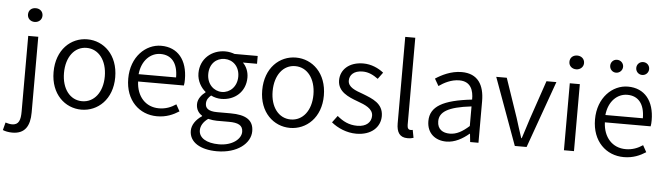

<svg xmlns="http://www.w3.org/2000/svg" viewBox="-99 -1043 5341 1542"><g transform="rotate(5 2571.0 -272.5)"><path d="M35 245C136 245 176 180 176 71V-540H95V70C95 136 83 179 27 179C7 179 -12 173 -26 169L-42 231C-24 239 4 245 35 245ZM136 -656C169 -656 195 -679 195 -711C195 -746 169 -767 136 -767C103 -767 78 -746 78 -711C78 -679 103 -656 136 -656Z M571 13C703 13 820 -91 820 -269C820 -450 703 -554 571 -554C439 -554 323 -450 323 -269C323 -91 439 13 571 13ZM571 -55C474 -55 407 -141 407 -269C407 -398 474 -485 571 -485C668 -485 736 -398 736 -269C736 -141 668 -55 571 -55Z M1181 13C1256 13 1311 -12 1358 -42L1328 -96C1288 -69 1244 -52 1191 -52C1083 -52 1011 -132 1006 -252H1375C1378 -265 1379 -283 1379 -301C1379 -457 1301 -554 1166 -554C1042 -554 925 -445 925 -269C925 -92 1039 13 1181 13ZM1005 -311C1016 -423 1087 -488 1167 -488C1255 -488 1307 -427 1307 -311Z M1685 251C1849 251 1954 164 1954 66C1954 -23 1892 -62 1768 -62H1660C1586 -62 1564 -88 1564 -123C1564 -154 1580 -174 1600 -191C1625 -178 1656 -171 1683 -171C1792 -171 1878 -245 1878 -360C1878 -409 1858 -451 1831 -477H1945V-540H1758C1739 -547 1713 -554 1683 -554C1574 -554 1483 -478 1483 -361C1483 -297 1518 -244 1553 -216V-212C1526 -192 1493 -157 1493 -112C1493 -69 1514 -40 1542 -23V-19C1492 14 1462 59 1462 105C1462 198 1552 251 1685 251ZM1683 -227C1618 -227 1562 -280 1562 -361C1562 -444 1616 -493 1683 -493C1749 -493 1804 -443 1804 -361C1804 -280 1748 -227 1683 -227ZM1696 194C1594 194 1534 155 1534 95C1534 62 1552 27 1593 -2C1618 4 1645 7 1662 7H1761C1835 7 1874 25 1874 78C1874 136 1804 194 1696 194Z M2253 13C2385 13 2502 -91 2502 -269C2502 -450 2385 -554 2253 -554C2121 -554 2005 -450 2005 -269C2005 -91 2121 13 2253 13ZM2253 -55C2156 -55 2089 -141 2089 -269C2089 -398 2156 -485 2253 -485C2350 -485 2418 -398 2418 -269C2418 -141 2350 -55 2253 -55Z M2787 13C2912 13 2980 -59 2980 -145C2980 -248 2892 -279 2813 -310C2751 -332 2691 -353 2691 -407C2691 -451 2724 -489 2796 -489C2845 -489 2884 -468 2921 -441L2960 -494C2919 -527 2860 -554 2796 -554C2680 -554 2613 -487 2613 -403C2613 -311 2699 -275 2776 -247C2837 -225 2902 -199 2902 -141C2902 -91 2865 -51 2790 -51C2722 -51 2674 -77 2627 -116L2586 -61C2637 -19 2710 13 2787 13Z M3200 13C3223 13 3236 10 3249 6L3237 -57C3227 -55 3223 -55 3218 -55C3204 -55 3193 -66 3193 -93V-796H3112V-99C3112 -27 3138 13 3200 13Z M3513 13C3581 13 3643 -22 3695 -66H3698L3705 0H3772V-335C3772 -465 3720 -554 3589 -554C3502 -554 3426 -514 3379 -483L3412 -426C3453 -455 3511 -486 3576 -486C3669 -486 3692 -414 3691 -341C3459 -315 3356 -257 3356 -139C3356 -41 3424 13 3513 13ZM3535 -53C3480 -53 3435 -79 3435 -144C3435 -218 3500 -264 3691 -286V-128C3636 -79 3590 -53 3535 -53Z M4065 0H4160L4353 -540H4273L4166 -226C4150 -173 4131 -118 4115 -67H4111C4094 -118 4076 -173 4060 -226L3953 -540H3868Z M4461 0H4542V-540H4461ZM4502 -656C4534 -656 4561 -679 4561 -711C4561 -746 4534 -767 4502 -767C4468 -767 4443 -746 4443 -711C4443 -679 4468 -656 4502 -656Z M4944 13C5019 13 5074 -12 5121 -42L5091 -96C5051 -69 5007 -52 4954 -52C4846 -52 4774 -132 4769 -252H5138C5141 -265 5142 -283 5142 -301C5142 -457 5064 -554 4929 -554C4805 -554 4688 -445 4688 -269C4688 -92 4802 13 4944 13ZM4768 -311C4779 -423 4850 -488 4930 -488C5018 -488 5070 -427 5070 -311ZM4823 -657C4853 -657 4876 -681 4876 -709C4876 -738 4853 -761 4823 -761C4794 -761 4772 -738 4772 -709C4772 -681 4794 -657 4823 -657ZM5034 -657C5064 -657 5086 -681 5086 -709C5086 -738 5064 -761 5034 -761C5004 -761 4982 -738 4982 -709C4982 -681 5004 -657 5034 -657Z"/></g></svg>

Font: Genne Gothic Normal
Style: Regular
Weight: 350
Designer: Ryoko NISHIZUKA (kana & ideographs); Paul D. Hunt (Latin, Greek & Cyrillic); Wenlong ZHANG (bopomofo); Sandoll Communica
Foundry: Adobe Systems Incorporated
Version: Version 1.004;PS 1.004;hotconv 16.6.51;makeotf.lib2.5.65220